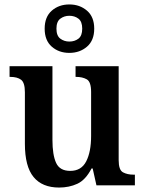

<svg xmlns="http://www.w3.org/2000/svg" viewBox="-20 -834 650 864"><path d="M246 10Q170 10 131 -37.5Q92 -85 92 -187V-419Q92 -462 75 -475Q58 -488 26 -488H23V-536H216V-204Q216 -137 232.5 -101Q249 -65 296 -65Q346 -65 368 -108Q390 -151 390 -222V-420Q390 -466 370.5 -477Q351 -488 323 -488H320V-536H514V-113Q514 -69 533.5 -58.5Q553 -48 581 -48H587V0H414L397 -76H392Q365 -24 328 -7Q291 10 246 10ZM292 -596Q245 -596 213 -624Q181 -652 181 -705Q181 -758 213 -786Q245 -814 292 -814Q339 -814 371.5 -786Q404 -758 404 -705Q404 -652 371.5 -624Q339 -596 292 -596ZM292 -647Q316 -647 333 -660Q350 -673 350 -705Q350 -737 333 -750Q316 -763 292 -763Q269 -763 251.5 -750Q234 -737 234 -705Q234 -673 251.5 -660Q269 -647 292 -647Z"/></svg>

Font: Noto Serif Thai SemiCondensed SemiBold
Style: Regular
Weight: 600
Width: 4
Designer: Monotype Design Team
Foundry: Monotype Imaging Inc.
Version: Version 2.002; ttfautohint (v1.8.4.7-5d5b)